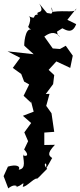

<svg xmlns="http://www.w3.org/2000/svg" viewBox="-58 -803 444 1066"><path d="M288 -646C306 -638 343 -610 365 -669L316 -693L366 -756C361 -728 312 -748 232 -737C218 -795 245 -731 225 -727C191 -736 218 -714 160 -783C197 -720 137 -747 152 -722C115 -721 153 -689 98 -715C98 -715 124 -712 98 -652C102 -671 89 -651 115 -639C80 -648 75 -552 77 -549L129 -502L-16 -518L54 -482L13 -426L60 -392L76 -350L104 -334L73 -271L115 -232L112 -249L129 -183L69 -160L115 -120L77 -68L98 -19L76 27C120 75 61 63 71 54C68 79 92 134 46 139C58 118 29 109 -14 122L-38 175L-12 243C31 207 51 244 28 234C59 236 82 191 68 233C86 241 145 168 151 194C141 183 179 161 141 188C155 189 154 183 204 134C172 103 210 89 196 132C200 136 232 70 232 75C218 63 196 54 247 1L188 2V-67L243 -71L228 -174L199 -215L195 -202L217 -282L196 -281L237 -336L243 -386L212 -415L255 -462L332 -426L346 -494L307 -549L275 -531L235 -534L188 -600C228 -630 254 -623 275 -599C248 -610 264 -672 250 -622Z"/></svg>

Font: Asimov Aggro
Style: Condensed
Weight: 500
Designer: Google
Version: Version 2.000980; 2014